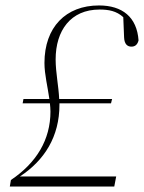

<svg xmlns="http://www.w3.org/2000/svg" viewBox="-20 -684 528 704"><path d="M16 0H399L406 -37H53C143 -96 198 -183 198 -300V-305H387L391 -321H197C195 -368 184 -418 184 -466C184 -572 239 -649 345 -649C378 -649 407 -644 432 -621L435 -547C436 -521 448 -513 462 -513C475 -513 484 -520 488 -536C482 -621 429 -664 343 -664C221 -664 143 -584 143 -453C143 -411 155 -365 161 -321H66L63 -305H163C164 -295 165 -285 165 -275C165 -172 114 -87 20 -24Z"/></svg>

Font: Source Serif 4 Display Light
Style: Italic
Weight: 300
Italic angle: -12°
Designer: Frank Grießhammer
Foundry: Adobe Systems Incorporated
Version: Version 4.004;hotconv 1.0.117;makeotfexe 2.5.65602